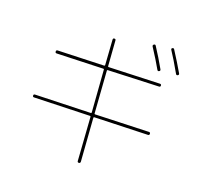

<svg xmlns="http://www.w3.org/2000/svg" viewBox="-151 -1011 1303 1250"><g transform="rotate(20 500.0 -386.0)"><path d="M793 -673.8Q759.8 -732.4 711.9 -805.7Q707 -814.5 714.8 -820.3Q723.6 -826.2 728.5 -818.4Q771.5 -752.9 810.5 -683.6Q815.4 -674.8 806.6 -669.9Q797.9 -665 793 -673.8ZM916 -690.4Q866.2 -778.3 834 -826.2Q828.1 -835 835.9 -839.8Q844.7 -844.7 849.6 -836.9Q897.5 -762.7 933.6 -700.2Q938.5 -691.4 929.7 -686.5Q920.9 -681.6 916 -690.4ZM99.6 -230.5Q89.8 -230.5 89.8 -240.2Q89.8 -250 99.6 -250L481.4 -261.7Q486.3 -261.7 486.3 -266.6L464.8 -556.6Q464.8 -560.5 460 -560.5L139.6 -549.8Q129.9 -549.8 129.9 -560.1Q129.9 -570.3 139.6 -570.3L458 -581.1Q462.9 -581.1 462.9 -586.9L451.2 -758.8Q451.2 -769.5 460 -769.5Q470.7 -769.5 470.7 -760.7L483.4 -586.9Q483.4 -582 488.3 -582L839.8 -594.7Q849.6 -594.7 849.6 -585Q849.6 -575.2 839.8 -575.2L490.2 -561.5Q485.4 -561.5 485.4 -556.6L505.9 -267.6Q505.9 -262.7 510.7 -262.7L879.9 -275.4Q889.6 -275.4 889.6 -265.1Q889.6 -254.9 879.9 -254.9L512.7 -243.2Q507.8 -243.2 507.8 -238.3L529.3 58.6Q529.3 69.3 519.5 70.3Q508.8 70.3 508.8 60.5L488.3 -237.3Q488.3 -242.2 483.4 -242.2Z"/></g></svg>

Font: Rounded-X Mgen+ 1mn thin
Style: Regular
Weight: 100
Designer: [Source Han Sans]
Ryoko NISHIZUKA  (kana & ideographs); Paul D. Hunt (Latin, Greek & Cyrillic); Wenlong ZHANG  (bopomofo
Version: Version 1.059.20150602